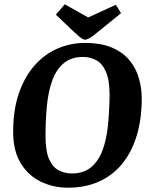

<svg xmlns="http://www.w3.org/2000/svg" viewBox="-20 -859 695 890"><path d="M295 11Q227 11 169 -17Q111 -45 76 -102.5Q41 -160 41 -247Q41 -351 68 -428Q95 -505 141.5 -557Q188 -609 248 -634.5Q308 -660 373 -660Q448 -660 498.5 -638.5Q549 -617 579.5 -580.5Q610 -544 623.5 -497.5Q637 -451 637 -402Q637 -309 614.5 -233Q592 -157 548.5 -102.5Q505 -48 441.5 -18.5Q378 11 295 11ZM313 -55Q368 -55 402.5 -84Q437 -113 455.5 -163Q474 -213 480.5 -278.5Q487 -344 488 -417Q488 -488 471 -526.5Q454 -565 426 -580Q398 -595 365 -595Q310 -595 275.5 -566Q241 -537 222.5 -486.5Q204 -436 197.5 -369.5Q191 -303 191 -228Q191 -159 207.5 -121.5Q224 -84 252 -69.5Q280 -55 313 -55ZM375 -675Q368 -675 359.5 -680.5Q351 -686 341.5 -694.5Q332 -703 322 -712L239 -791L280 -839L389 -778L517 -837L541 -798L450 -724Q431 -708 416.5 -697Q402 -686 391.5 -680.5Q381 -675 375 -675Z"/></svg>

Font: Faustina
Style: Bold Italic
Weight: 700
Italic angle: -8°
Designer: Alfonso Garcia
Foundry: http://www.omnibus-type.com
Version: Version 1.200